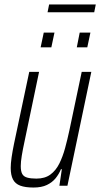

<svg xmlns="http://www.w3.org/2000/svg" viewBox="-20 -832 449 860"><path d="M130 8Q93 8 70.5 -0.5Q48 -9 38 -28.5Q28 -48 28 -80Q28 -100 32 -127.5Q36 -155 43 -189L111 -510H155L90 -199Q82 -162 77.5 -134.5Q73 -107 73 -88Q73 -65 79.5 -53Q86 -41 102 -36.5Q118 -32 143 -32Q181 -32 205.5 -50Q230 -68 245.5 -99Q261 -130 271.5 -168.5Q282 -207 291 -249L346 -510H389L282 0H246L257 -74H253Q244 -52 229 -33.5Q214 -15 190 -3.5Q166 8 130 8ZM324 -620 337 -686H385L371 -620ZM162 -620 176 -686H224L210 -620ZM193 -777 200 -812H409L402 -777Z"/></svg>

Font: Saira Condensed ExtraLight
Style: Italic
Weight: 250
Width: 3
Italic angle: -12°
Designer: Hector Gatti with collaboration of the Omnibus-Type team
Foundry: Omnibus-Type
Version: Version 1.101